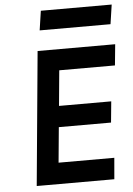

<svg xmlns="http://www.w3.org/2000/svg" viewBox="-57 -884 642 927"><g transform="rotate(-5 263.5 -420.5)"><path d="M83 0 144 -649H520L510 -547.1H240L223.9 -375.9H477L467.1 -273.9H214L197.9 -103.1H468L459.1 0ZM176.5 -841.3H519.9L506 -747.3H162.6Z"/></g></svg>

Font: Karla
Style: Italic
Weight: 400
Italic angle: -8°
Designer: Jonathan Pinhorn
Version: Version 2.004;gftools[0.9.33]